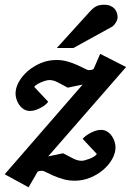

<svg xmlns="http://www.w3.org/2000/svg" viewBox="-36 -754 554 813"><path d="M168 -91.8 231 -105Q257.8 -90.8 275.4 -82Q293 -73.2 310.1 -73.2Q315.4 -73.2 324.7 -75.7Q334 -78.1 344 -82Q354 -85.9 362.3 -91.1Q370.6 -96.2 374 -102.1L314 -166Q316.4 -169.4 324.2 -176Q332 -182.6 342.8 -188.7Q353.5 -194.8 366 -199.5Q378.4 -204.1 391.1 -204.1Q407.2 -204.1 418.9 -196.3Q430.7 -188.5 438.2 -177.2Q445.8 -166 449.5 -153.1Q453.1 -140.1 453.1 -129.9Q453.1 -106 439.2 -80.8Q425.3 -55.7 401.4 -35.2Q377.4 -14.6 346.2 -1.7Q314.9 11.2 279.8 11.2Q254.4 11.2 231.7 4.6Q209 -2 190.9 -9.8Q172.9 -17.6 160.4 -24.2Q147.9 -30.8 143.1 -30.8Q136.2 -30.8 130.6 -30Q125 -29.3 122.1 -24.9L85 39.1L-16.1 -16.1L314 -396L251 -382.8Q224.6 -397 207.3 -406Q189.9 -415 172.9 -415Q167.5 -415 158.2 -412.6Q148.9 -410.2 139.2 -406Q129.4 -401.9 120.8 -396.7Q112.3 -391.6 108.9 -386.2L168 -323.2Q165.5 -318.8 158.2 -312.3Q150.9 -305.7 140.1 -299.6Q129.4 -293.5 116.7 -288.8Q104 -284.2 91.8 -284.2Q75.7 -284.2 64 -292Q52.2 -299.8 44.7 -311Q37.1 -322.3 33.4 -335Q29.8 -347.7 29.8 -357.9Q29.8 -381.8 43.7 -407Q57.6 -432.1 81.5 -452.9Q105.5 -473.6 136.7 -486.8Q168 -500 203.1 -500Q228.5 -500 251.2 -493.2Q273.9 -486.3 292 -478.3Q310.1 -470.2 322.5 -463.6Q335 -457 339.8 -457Q346.7 -457 351.8 -458Q356.9 -459 360.8 -462.9L388.2 -525.9L498 -470.2ZM461.9 -681.2Q461.9 -676.3 460 -670.2Q458 -664.1 454.3 -658.2Q450.7 -652.3 446 -647.2Q441.4 -642.1 435.5 -639.2L274.9 -550.8H204.6L341.8 -702.1Q350.1 -711.4 357.2 -717.5Q364.3 -723.6 371.6 -727.3Q378.9 -731 386.7 -732.4Q394.5 -733.9 404.8 -733.9Q420.9 -733.9 431.9 -729Q442.9 -724.1 449.5 -716.6Q456.1 -709 459 -699.5Q461.9 -689.9 461.9 -681.2Z"/></svg>

Font: Charis SIL Am
Style: Bold Italic
Weight: 700
Italic angle: -11°
Foundry: SIL International
Version: Version 5.000